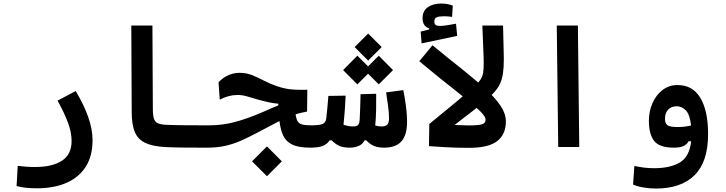

<svg xmlns="http://www.w3.org/2000/svg" viewBox="-20 -839 4142 1096"><path d="M192.4 235.8Q153.3 235.8 127.7 232.9Q102.1 230 74.7 223.1L81.1 107.9Q108.9 110.8 129.2 112.5Q149.4 114.3 180.7 114.3Q278.8 114.3 333.7 78.4Q388.7 42.5 388.7 -34.2Q388.7 -82 368.9 -136.5Q349.1 -190.9 308.6 -264.6L412.1 -319.3Q458.5 -242.2 483.4 -171.6Q508.3 -101.1 508.3 -38.1Q508.3 52.2 469 113.3Q429.7 174.3 358.6 205.1Q287.6 235.8 192.4 235.8Z M1166 3.9Q1160.2 3.9 1154.3 3.9Q1147.9 3.9 1142.1 3.9Q1086.9 3.9 1029.8 3.4Q972.7 2.9 923.8 0.5Q851.6 -3.4 809.6 -23.2Q767.6 -43 750 -84.5Q732.4 -126 731.9 -194.3L729.5 -693.4H850.1L852.5 -217.3Q852.5 -181.2 858.6 -162.1Q864.7 -143.1 881.3 -135.5Q897.9 -127.9 930.2 -126.5Q979.5 -124.5 1043 -124Q1106.4 -123.5 1171.9 -123.5Q1187.5 -123.5 1195.3 -106Q1203.1 -88.4 1203.1 -59.6Q1203.1 -32.7 1193.8 -14.4Q1184.6 3.9 1166 3.9Z M1752 3.9Q1684.6 3.9 1648.4 -13.7Q1612.3 -31.2 1596.7 -64.9Q1581.1 -98.6 1575.2 -147.9Q1564 -142.1 1549.8 -134.8Q1492.2 -105 1444.8 -79.6Q1397.5 -54.2 1354.2 -35.4Q1311 -16.6 1265.4 -6.3Q1219.7 3.9 1164.6 3.9Q1152.3 3.9 1145 -11.5Q1137.7 -26.9 1137.7 -64Q1137.7 -97.2 1147 -110.4Q1156.2 -123.5 1172.9 -123.5Q1247.6 -123.5 1316.4 -141.4Q1385.3 -159.2 1470.7 -195.3Q1500.5 -208 1523.9 -218.8Q1547.4 -229 1568.8 -237.3V-247.1Q1542.5 -249 1514.4 -255.1Q1486.3 -261.2 1451.2 -271Q1414.6 -281.7 1388.4 -289.3Q1362.3 -296.9 1335.9 -296.9Q1285.2 -296.9 1234.4 -270L1227.5 -369.6Q1254.4 -397.5 1284.9 -410.4Q1315.4 -423.3 1347.2 -423.3Q1386.2 -423.3 1419.7 -409.9Q1453.1 -396.5 1487.3 -378.4Q1521.5 -360.4 1562 -346.7Q1607.4 -331.5 1644.5 -328.6Q1670.4 -326.2 1704.1 -326.2Q1718.3 -326.2 1734.4 -326.7L1732.9 -202.1Q1697.8 -195.8 1667.5 -186.5Q1670.9 -160.2 1679 -146.7Q1687 -133.3 1705.3 -128.4Q1723.6 -123.5 1757.8 -123.5Q1776.4 -123.5 1785.4 -106Q1794.4 -88.4 1794.4 -65.9Q1794.4 -24.4 1782 -10.3Q1769.5 3.9 1752 3.9ZM1503.9 167 1418.9 82 1503.9 -3.4 1588.9 82Z M1752 3.9 1757.8 -123.5Q1804.2 -123.5 1822 -131.8Q1839.8 -140.1 1842.3 -162.6Q1845.7 -189.9 1848.6 -222.4Q1851.6 -254.9 1854.5 -291.5L1953.1 -293Q1951.2 -250.5 1948.2 -209Q1945.3 -167.5 1940.9 -127Q1968.8 -117.2 1994.6 -117.2Q2016.1 -117.2 2023.9 -125.7Q2031.7 -134.3 2033.2 -156.7Q2035.2 -187.5 2036.1 -224.6Q2037.1 -261.7 2038.1 -301.3L2127.4 -303.7Q2127.9 -257.3 2127 -211.7Q2126 -166 2122.1 -123V-122.6Q2139.2 -117.2 2157.7 -117.2Q2180.7 -117.2 2190.7 -127.4Q2200.7 -137.7 2200.7 -163.6Q2200.7 -193.8 2195.8 -229.7Q2190.9 -265.6 2184.1 -311.5L2282.2 -324.7Q2292 -275.4 2297.9 -229.5Q2303.7 -183.6 2303.7 -143.1Q2303.7 -69.3 2272 -32.7Q2240.2 3.9 2172.9 3.9Q2137.7 3.9 2113.5 -6.6Q2089.4 -17.1 2070.8 -38.1H2061.5Q2050.3 -15.6 2027.1 -5.9Q2003.9 3.9 1977.1 3.9Q1942.9 3.9 1920.2 -4.9Q1897.5 -13.7 1873 -38.1H1861.8Q1846.2 -14.6 1820.8 -5.4Q1795.4 3.9 1752 3.9ZM2142.1 -357.4 2081.1 -418.5 2020 -357.4 1938.5 -439 2020 -521 2081.1 -460 2142.1 -521 2223.6 -439ZM2081.5 -493.2 2004.4 -570.3 2081.5 -647.5 2158.7 -570.3Z M2657.2 4.9Q2616.2 4.9 2582.8 3.9Q2549.3 2.9 2513.2 0.7Q2477.1 -1.5 2428.7 -4.9L2430.7 -131.3L2511.7 -130.4Q2552.2 -127 2589.8 -125Q2627.4 -123 2653.3 -123Q2708.5 -123 2730.2 -129.2Q2752 -135.3 2752 -155.3Q2752 -176.8 2708.5 -216.1Q2665 -255.4 2581.1 -321.3Q2496.6 -387.2 2373.5 -489.3L2448.7 -580.6Q2543.5 -502.9 2620.6 -441.9Q2697.3 -380.4 2752.7 -329.8Q2808.1 -279.3 2837.9 -234.6Q2867.7 -189.9 2867.7 -145.5Q2867.7 -72.3 2818.4 -33.7Q2769 4.9 2657.2 4.9ZM2386.7 -591.3 2381.3 -658.7 2430.2 -670.9V-676.8Q2392.1 -689 2392.1 -734.9Q2392.1 -776.9 2422.1 -797.9Q2452.1 -818.8 2499.5 -818.8Q2518.1 -818.8 2535.2 -815.4Q2552.2 -812 2564.5 -807.1L2561 -742.7Q2534.7 -746.1 2515.1 -746.1Q2485.4 -746.1 2472.4 -740.2Q2459.5 -734.4 2459.5 -717.3Q2459.5 -701.7 2467.5 -696.3Q2475.6 -690.9 2492.2 -690.9Q2507.3 -690.9 2534.2 -695.3Q2561 -699.7 2583 -703.6L2589.8 -634.3Z M2505.9 -71.3 2430.7 -131.3Q2508.3 -194.8 2579.3 -253.4Q2650.4 -312 2703.1 -361.3Q2731 -387.7 2737.3 -419.9Q2741.2 -442.4 2741.2 -479Q2741.2 -494.6 2740.7 -512.2L2733.4 -693.4H2851.6L2855.5 -531.7Q2856 -515.6 2856 -501Q2856 -453.1 2851.1 -420.4Q2844.7 -377.4 2827.4 -347.9Q2810.1 -318.4 2778.3 -289.1Q2738.8 -252.9 2691.4 -215.6Q2644 -178.2 2596.2 -142.1Q2547.9 -105.5 2505.9 -71.3Z M3166.5 0 3158.2 -693.4H3278.8L3286.6 0Z M3723.6 237.3Q3689 237.3 3654.1 231.4Q3619.1 225.6 3593.8 214.8L3601.1 108.4Q3629.9 114.3 3656 117.7Q3682.1 121.1 3714.8 121.1Q3805.7 121.1 3860.6 88.6Q3915.5 56.2 3925.3 -32.7H3910.6Q3901.4 -15.1 3882.3 -5.6Q3863.3 3.9 3826.7 3.9Q3743.7 3.9 3713.9 -34.7Q3684.1 -73.2 3684.1 -149.9Q3684.1 -204.1 3704.6 -250.5Q3725.1 -296.9 3762 -325.2Q3798.8 -353.5 3847.7 -353.5Q3934.1 -353.5 3978 -280Q4022 -206.5 4022 -73.7Q4022 84.5 3945.1 160.9Q3868.2 237.3 3723.6 237.3ZM3924.8 -122.6Q3918 -184.6 3895.5 -208.5Q3873 -232.4 3842.8 -232.4Q3811.5 -232.4 3793.7 -212.9Q3775.9 -193.4 3775.9 -162.1Q3775.9 -135.3 3789.6 -124.5Q3803.2 -113.8 3848.1 -113.8Q3869.1 -113.8 3887 -116Q3904.8 -118.2 3924.8 -122.6Z"/></svg>

Font: CaskaydiaCove NF SemiBold
Style: Regular
Weight: 600
Designer: Aaron Bell
Foundry: Saja Typeworks
Version: Version 2111.001; VTT 6.35;Nerd Fonts 3.2.1